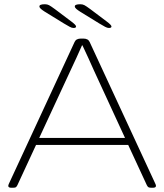

<svg xmlns="http://www.w3.org/2000/svg" viewBox="-20 -884 775 906"><path d="M34 2Q19 2 19 -7Q19 -9 20 -12Q21 -15 22 -17L332 -686Q339 -702 362 -702H373Q396 -702 403 -686L713 -17Q714 -15 715 -12Q716 -9 716 -7Q716 2 701 2H696Q686 2 681.5 0Q677 -2 673 -10L585 -200H150L62 -10Q58 -2 54 0Q50 2 39 2ZM313 -552 165 -233H570L423 -552Q410 -581 396.5 -611Q383 -641 369 -670H367Q354 -641 340.5 -611Q327 -581 313 -552ZM327 -752Q319 -752 309 -757.5Q299 -763 282 -773L191 -829Q180 -836 173 -842Q166 -848 166 -854Q166 -864 192 -864Q203 -864 211.5 -859.5Q220 -855 239 -841L316 -783Q339 -766 339 -759Q339 -752 327 -752ZM494 -752Q486 -752 476 -757.5Q466 -763 449 -773L358 -829Q347 -836 340 -842Q333 -848 333 -854Q333 -864 359 -864Q370 -864 378.5 -859.5Q387 -855 406 -841L483 -783Q506 -766 506 -759Q506 -752 494 -752Z"/></svg>

Font: Asap Expanded Thin
Style: Regular
Weight: 100
Width: 7
Designer: Pablo Cosgaya
Foundry: Omnibus-Type
Version: Version 3.001; ttfautohint (v1.8.4.7-5d5b)